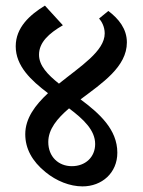

<svg xmlns="http://www.w3.org/2000/svg" viewBox="-20 -658 508 684"><path d="M274 6C343 6 398 -42 398 -114C398 -197 334 -254 267 -304C344 -362 432 -420 432 -507C432 -555 403 -591 366 -619L333 -592C342 -582 353 -563 353 -539C353 -476 267 -422 190 -360C150 -392 119 -424 119 -463C119 -507 154 -539 204 -568L140 -638C86 -605 36 -560 36 -493C36 -423 90 -372 151 -326C106 -284 70 -237 70 -180C70 -129 94 -84 142 -45C181 -13 229 6 274 6ZM152 -152C152 -198 184 -236 226 -272C278 -233 319 -194 319 -145C319 -98 284 -66 236 -66C188 -66 152 -100 152 -152Z"/></svg>

Font: Noto Serif Devanagari Condensed Medium
Style: Regular
Weight: 500
Width: 3
Designer: Universal Thirst, Indian Type Foundry and the Monotype Design Team
Foundry: Monotype Imaging Inc.
Version: Version 2.004